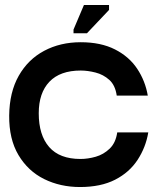

<svg xmlns="http://www.w3.org/2000/svg" viewBox="-20 -743 645 773"><path d="M302 10Q223 10 158 -22Q93 -54 54.5 -118.5Q16 -183 17 -278Q18 -372 55.5 -438Q93 -504 158 -538.5Q223 -573 305 -573Q386 -573 443 -544Q500 -515 532.5 -466Q565 -417 575 -358H450Q444 -400 420 -421.5Q396 -443 364.5 -451Q333 -459 305 -459Q222 -459 179 -414Q136 -369 136 -287Q136 -199 178 -151Q220 -103 304 -103Q334 -103 365.5 -112Q397 -121 421.5 -144.5Q446 -168 452 -210H577Q567 -150 534 -99.5Q501 -49 443.5 -19.5Q386 10 302 10ZM330 -609H276V-624L318 -723H419V-703Z"/></svg>

Font: Darker Grotesque ExtraBold
Style: Regular
Weight: 800
Designer: Gabriel Lam
Foundry: TypeRant
Version: Version 1.000;gftools[0.9.28]